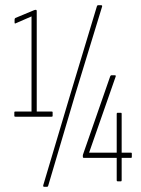

<svg xmlns="http://www.w3.org/2000/svg" viewBox="-20 -696 541 737"><path d="M39 -248Q35 -248 35 -251V-265Q35 -268 39 -268H101V-633L39 -606Q36 -605 36 -609V-621Q36 -625 39 -627L111 -657Q114 -658 114.5 -658Q115 -658 117 -658H118Q121 -658 121 -654V-268H178Q182 -268 182 -265V-251Q182 -248 178 -248ZM149 21Q145 21 146 15L250 -334L352 -672Q353 -676 357 -676H368Q373 -676 372 -671L268 -331L165 17Q164 21 161 21ZM432 0Q428 0 428 -4V-90H302Q298 -90 298 -94V-96Q298 -99 298 -100.5Q298 -102 299 -104L403 -403Q405 -407 407 -407H421Q423 -407 424 -406Q425 -405 424 -402L322 -110H428V-259Q428 -263 431 -263H445Q447 -263 447 -259V-110H483Q486 -110 486 -107V-93Q486 -90 483 -90H447V-4Q447 0 444 0Z"/></svg>

Font: Sofia Sans Extra Condensed Thin
Style: Regular
Weight: 250
Version: Version 4.100